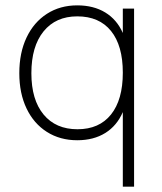

<svg xmlns="http://www.w3.org/2000/svg" viewBox="-20 -516 605 716"><path d="M480 -484V180H438V-98Q416 -47 372.5 -20Q329 7 268 7Q204 7 155 -24Q106 -55 79 -111.5Q52 -168 52 -243Q52 -319 79 -376Q106 -433 155 -464.5Q204 -496 268 -496Q329 -496 372.5 -469.5Q416 -443 438 -393V-484ZM438 -245Q438 -346 394 -400.5Q350 -455 268 -455Q188 -455 142.5 -399Q97 -343 97 -243Q97 -144 142.5 -89Q188 -34 269 -34Q350 -34 394 -89Q438 -144 438 -245Z"/></svg>

Font: wassup Sans
Style: Light
Weight: 200
Version: Version 2.001